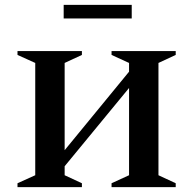

<svg xmlns="http://www.w3.org/2000/svg" viewBox="-20 -770 795 790"><path d="M52 0V-16L125 -49V-511L52 -544V-560H317V-544L246 -511V-152L511 -475V-511L439 -544V-560H703V-544L632 -511V-49L703 -16V0H439V-16L511 -49V-408L246 -86V-49L317 -16V0ZM242 -694V-750H522V-694Z"/></svg>

Font: Spectral SC SemiBold
Style: Regular
Weight: 600
Designer: Jean-Baptiste Levee
Foundry: Production Type
Version: Version 2.001